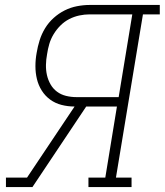

<svg xmlns="http://www.w3.org/2000/svg" viewBox="-20 -755 665 775"><path d="M4 0V-38H89L281 -325Q254 -325 228.5 -331.5Q203 -338 182.5 -353Q162 -368 148.5 -389.5Q135 -411 129 -436Q123 -461 123 -488Q123 -515 128 -542Q132 -567 140 -592.5Q148 -618 162 -641Q176 -664 196.5 -682.5Q217 -701 241 -713Q265 -725 291 -730Q317 -735 342 -735H625V-697H557L448 -38H511V0H337V-38H405L452 -325H328L111 0ZM288 -363H459L514 -697H342Q321 -697 300 -692.5Q279 -688 259.5 -678Q240 -668 224 -652Q208 -636 196.5 -617Q185 -598 179 -577.5Q173 -557 170 -536Q166 -515 165.5 -493.5Q165 -472 169.5 -452Q174 -432 184 -414.5Q194 -397 210 -385Q226 -373 246.5 -368Q267 -363 288 -363Z"/></svg>

Font: Iosevka Etoile XLtObl
Style: Regular
Weight: 200
Italic angle: -9°
Designer: Belleve Invis
Foundry: Belleve Invis
Version: Version 15.5.2; ttfautohint (v1.8.4)